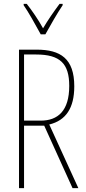

<svg xmlns="http://www.w3.org/2000/svg" viewBox="-20 -970 444 990"><path d="M190 -793H214C240 -840 274 -900 303 -943V-950H287C253 -904 228 -868 202 -824C178 -868 144 -917 118 -950H102V-943C124 -912 163 -843 190 -793ZM169 -714H78V0H104V-322H208L354 0H384L234 -328C320 -349 363 -413 363 -525C363 -668 292 -714 169 -714ZM166 -689C290 -689 337 -642 337 -527C337 -398 278 -348 190 -348H104V-689Z"/></svg>

Font: Noto Sans Arabic UI XCn Th
Style: Regular
Weight: 100
Width: 2
Designer: Monotype Design Team, Nadine Chahine and Nizar Qandah
Foundry: Monotype Imaging Inc.
Version: Version 2.010